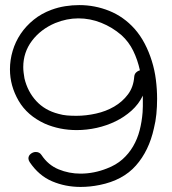

<svg xmlns="http://www.w3.org/2000/svg" viewBox="-20 -736 684 762"><path d="M512.7 -431.6Q513.7 -442.4 520.5 -448.7Q527.3 -455.1 535.2 -457Q526.4 -498 508.8 -534.2Q491.2 -570.3 461.9 -596.7Q425.8 -627.9 381.8 -645.5Q337.9 -663.1 291 -663.1Q245.1 -663.1 199.2 -644.5Q141.6 -620.1 106.9 -574.2Q72.3 -528.3 72.3 -469.7Q72.3 -459 73.7 -447.8Q75.2 -436.5 77.1 -424.8Q89.8 -372.1 124 -335Q158.2 -297.9 211.9 -284.2Q228.5 -279.3 246.1 -277.8Q263.7 -276.4 283.2 -276.4Q321.3 -276.4 360.8 -285.2Q400.4 -293.9 433.1 -313Q465.8 -332 487.8 -361.3Q509.8 -390.6 512.7 -431.6ZM184.6 -697.3Q210.9 -707 238.8 -711.4Q266.6 -715.8 294.9 -715.8Q356.4 -715.8 413.6 -692.9Q470.7 -669.9 513.7 -622.1Q537.1 -595.7 554.2 -563Q571.3 -530.3 582.5 -494.1Q593.8 -458 598.6 -419.9Q603.5 -381.8 603.5 -343.8Q603.5 -312.5 600.6 -283.2Q597.7 -253.9 590.8 -226.6Q571.3 -137.7 519.5 -79.1Q467.8 -20.5 376 -2Q356.4 2 337.9 3.9Q319.3 5.9 299.8 5.9Q239.3 5.9 186.5 -16.6Q133.8 -39.1 97.7 -92.8Q92.8 -100.6 92.8 -107.4Q92.8 -118.2 102.1 -125.5Q111.3 -132.8 122.1 -132.8Q136.7 -132.8 144.5 -121.1Q170.9 -81.1 212.4 -64Q253.9 -46.9 299.8 -46.9Q326.2 -46.9 353 -52.2Q379.9 -57.6 404.3 -67.4Q440.4 -81.1 465.8 -103.5Q491.2 -126 508.3 -155.3Q525.4 -184.6 534.2 -218.8Q543 -252.9 545.9 -290Q546.9 -301.8 546.9 -314Q546.9 -326.2 546.9 -339.8V-356.4Q530.3 -322.3 502 -296.9Q473.6 -271.5 438.5 -254.4Q403.3 -237.3 363.8 -228.5Q324.2 -219.7 284.2 -219.7Q216.8 -219.7 158.2 -245.1Q87.9 -277.3 53.7 -336.4Q19.5 -395.5 19.5 -460.9Q19.5 -498 30.3 -534.2Q41 -570.3 62 -601.6Q83 -632.8 113.8 -657.7Q144.5 -682.6 184.6 -697.3Z"/></svg>

Font: Coming Soon
Style: Regular
Weight: 400
Designer: Dathan Boardman
Foundry: Open Window
Version: Version 1.000